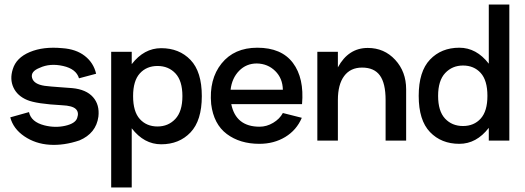

<svg xmlns="http://www.w3.org/2000/svg" viewBox="-20 -616 2301 841"><path d="M328 -1Q260 22 197.5 18Q135 14 86.5 -19Q38 -52 25 -102L107 -125Q116 -82 174 -67Q221 -55 265.5 -65Q310 -75 318 -99Q327 -124 312 -138.5Q297 -153 252 -155Q139 -161 99 -178Q56 -196 39 -232.5Q22 -269 36 -313Q51 -363 110.5 -388Q170 -413 253 -405Q313 -401 351.5 -371Q390 -341 401 -293L326 -273Q314 -314 256.5 -327Q199 -340 154 -319Q113 -303 120.5 -275Q128 -247 176 -240Q199 -237 243 -234Q287 -231 297 -230Q358 -224 387.5 -190.5Q417 -157 411 -105Q401 -32 328 -1Z M686 -405Q765 -405 814.5 -353.5Q864 -302 864 -195Q864 -88 814.5 -36Q765 16 686 16Q611 16 557 -54V205H467V-389H557V-335Q611 -405 686 -405ZM670 -62Q717 -62 748 -95Q779 -128 779 -195Q779 -262 748.5 -294.5Q718 -327 670 -327Q622 -327 592.5 -294.5Q563 -262 563 -195Q563 -127 592.5 -94.5Q622 -62 670 -62Z M993 -160Q1013 -61 1117 -61Q1148 -61 1176.5 -78Q1205 -95 1219 -121L1302 -100Q1279 -46 1229.5 -16Q1180 14 1116 14Q1031 14 973.5 -29Q916 -72 905 -160Q895 -269 950.5 -338Q1006 -407 1107 -407Q1213 -407 1263 -340.5Q1313 -274 1303 -160ZM1105 -338Q1059 -338 1027.5 -306Q996 -274 990 -223H1219Q1218 -273 1185.5 -305Q1153 -337 1105 -338Z M1591 -406Q1663 -406 1711 -354Q1759 -302 1759 -225V0H1669V-178Q1669 -251 1644 -285.5Q1619 -320 1566 -320Q1515 -320 1487.5 -283Q1460 -246 1460 -178V-168V0H1370V-389H1460V-321Q1506 -406 1591 -406Z M2121 -596H2211V0H2121V-56Q2067 14 1992 14Q1913 14 1863.5 -37.5Q1814 -89 1814 -196Q1814 -303 1863.5 -355Q1913 -407 1992 -407Q2067 -407 2121 -337ZM2115 -196Q2115 -264 2085.5 -296.5Q2056 -329 2008 -329Q1961 -329 1930 -296Q1899 -263 1899 -196Q1899 -129 1929.5 -96.5Q1960 -64 2008 -64Q2056 -64 2085.5 -96.5Q2115 -129 2115 -196Z"/></svg>

Font: MB Grotesk
Style: Regular
Weight: 400
Designer: Nawras Khrais
Foundry: Nawras Khrais
Version: Version 1.000;PS 001.000;hotconv 1.0.88;makeotf.lib2.5.64775